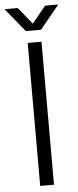

<svg xmlns="http://www.w3.org/2000/svg" viewBox="-84 -912 384 943"><g transform="rotate(-5 108.5 -440.0)"><path d="M75 0V-705H143V0ZM71 -764 -24 -880H41L126 -776H91L176 -880H241L146 -764Z"/></g></svg>

Font: TikTok Sans Light
Style: Regular
Weight: 300
Version: Version 4.000